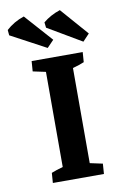

<svg xmlns="http://www.w3.org/2000/svg" viewBox="-122 -705 466 750"><g transform="rotate(-10 111.0 -330.0)"><path d="M25.9 0 28.8 -39.6Q47.4 -47.4 74.7 -54.7V-432.1L23.9 -442.9L26.9 -483.4H229.5L226.6 -443.8Q208.5 -436 181.2 -428.7V-51.3L231.4 -40.5L228.5 0ZM97.7 -522.9 -42 -597.7 -43.9 -619.1Q-14.2 -646.5 26.9 -660.2L124.5 -550.8ZM239.3 -522.9 105 -602.1 102.5 -623.5Q131.3 -647.5 169.9 -660.2L265.6 -550.8Z"/></g></svg>

Font: Markazi Text SemiBold
Style: Regular
Weight: 600
Designer: Borna Izadpanah (Arabic designer), Fiona Ross (Arabic design director) and Florian Runge (Latin designer)
Foundry: Borna Izadpanah and Florian Runge
Version: Version 1.001; ttfautohint (v1.8.3)